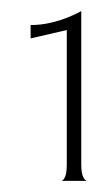

<svg xmlns="http://www.w3.org/2000/svg" viewBox="-20 -770 176 345"><path d="M90 -445Q93.5 -445 96.8 -452Q100 -459 100 -475V-716L35 -701V-725Q53 -725 70.5 -729Q88 -733 102.5 -739Q117 -745 126 -750V-475Q126 -459 129.5 -452Q133 -445 136.5 -445Z"/></svg>

Font: Red Rose Light
Style: Regular
Weight: 300
Designer: Jaikishan Patel
Version: Version 1.001; ttfautohint (v1.8.3)